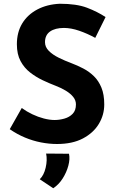

<svg xmlns="http://www.w3.org/2000/svg" viewBox="-20 -760 623 1024"><path d="M488 -558Q446 -581 402.5 -596Q359 -611 321 -611Q274 -611 247 -592Q220 -573 220 -535Q220 -509 240.5 -488.5Q261 -468 293.5 -452Q326 -436 361 -423Q393 -411 424.5 -394.5Q456 -378 481 -353.5Q506 -329 521 -292.5Q536 -256 536 -203Q536 -147 507 -99Q478 -51 422 -21.5Q366 8 284 8Q242 8 198.5 -0.5Q155 -9 113 -26.5Q71 -44 32 -71L96 -184Q122 -165 152.5 -150.5Q183 -136 214 -128Q245 -120 271 -120Q297 -120 323.5 -127.5Q350 -135 367.5 -153Q385 -171 385 -203Q385 -225 370.5 -243Q356 -261 331.5 -276Q307 -291 278 -302Q244 -315 208 -332Q172 -349 140.5 -373.5Q109 -398 89.5 -434.5Q70 -471 70 -524Q70 -588 98.5 -635Q127 -682 179 -709.5Q231 -737 299 -740Q388 -740 443.5 -719Q499 -698 543 -669ZM264 244 192 196Q214 175 223.5 134.5Q233 94 226 59L348 60Q354 88 344.5 123.5Q335 159 314.5 191.5Q294 224 264 244Z"/></svg>

Font: Josefin Sans Thin
Style: Bold
Weight: 700
Version: Version 2.000